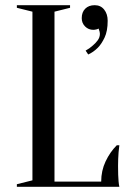

<svg xmlns="http://www.w3.org/2000/svg" viewBox="-20 -720 510 740"><path d="M45 0ZM190 -20H370Q370 -62 387 -98Q404 -134 430 -160H440Q438 -147 437 -133Q436 -121 435.5 -107Q435 -93 435 -80Q435 -61 435.5 -46.5Q436 -32 437 -21Q438 -9 440 0H45V-10L105 -25V-675L45 -690V-700H250V-690L190 -675ZM345 -700Q368 -700 381.5 -683Q395 -666 395 -640Q395 -600 383 -575Q371 -550 357 -536Q340 -519 320 -510L310 -525Q325 -533 337 -544Q348 -553 356.5 -564.5Q365 -576 365 -590Q365 -594 364 -597.5Q363 -601 362 -604Q361 -608 360 -610Q357 -608 353 -607Q345 -605 340 -605Q321 -605 308 -618Q295 -631 295 -650Q295 -673 308.5 -686.5Q322 -700 345 -700Z"/></svg>

Font: Oranienbaum
Style: Regular
Weight: 400
Designer: Oleg Pospelov and Jovanny Lemonad
Foundry: Oleg Pospelov and jovanny Lemonad
Version: Version 1.001; ttfautohint (v0.91) -l 8 -r 50 -G 200 -x 0 -w